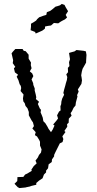

<svg xmlns="http://www.w3.org/2000/svg" viewBox="-20 -759 497 979"><path d="M79 200 70 195 54 178 68 164 69 144 99 143 108 131 119 126 142 112 140 106 152 88 167 74 161 60 173 44 179 31 189 19 192 3 184 -17V-36L180 -45L169 -63L158 -70L162 -85L145 -104L153 -116L148 -135L141 -145L127 -171V-188L120 -207L110 -219L106 -233L99 -242L97 -257L100 -277L85 -295L88 -310L86 -321L80 -330L74 -350L65 -368L72 -378L56 -390L51 -411L58 -418L45 -437L47 -452L39 -487L46 -496L58 -509H95L101 -500L111 -498L126 -480V-460L138 -440L137 -427L141 -411L132 -395L144 -385L150 -371L141 -354L149 -335L150 -326L157 -308V-297L162 -278L165 -263L163 -254L179 -240L173 -229L183 -206L189 -199L187 -186L193 -172L198 -159L201 -141L211 -131L222 -113L227 -103L240 -85L249 -99L258 -119L251 -124L268 -144L276 -155L271 -171L281 -190L289 -196L288 -217L292 -228L293 -241L297 -256L307 -276L303 -285L307 -302L313 -323L316 -335L321 -351L323 -366L318 -380L327 -391L326 -413L334 -422L332 -442L337 -457L332 -489L338 -491L360 -497L370 -504L406 -500L418 -497L421 -479L419 -447V-440L409 -422L401 -408L397 -393L394 -375L396 -364L398 -349L395 -331L391 -325L377 -303L381 -292L373 -274L375 -267L367 -237L365 -221L355 -209L347 -192L340 -182L345 -169L331 -154L330 -133L322 -126L323 -113L308 -91L314 -86L298 -64L303 -50L299 -35L285 -28L263 16L256 31V38L245 54L244 67L228 79L225 99L215 111V120L204 131L197 150L179 162L165 174V183L140 189L132 192L113 196L110 197ZM162 -588 159 -596 149 -600 136 -605 138 -623V-638L152 -646L164 -654L170 -662L180 -671L202 -679L216 -683L219 -697L235 -703L245 -710L263 -725L274 -728L286 -732L295 -739L309 -734L315 -722L327 -702L315 -683L322 -670L311 -660L299 -654L290 -649L277 -640L264 -641L255 -642L240 -629L225 -627L210 -624L209 -613L196 -603L185 -598Z"/></svg>

Font: Winky Rough Light
Style: Regular
Weight: 300
Designer: Simon Atzbach
Foundry: typofactur
Version: Version 1.206; ttfautohint (v1.8.4.7-5d5b)